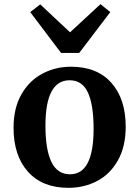

<svg xmlns="http://www.w3.org/2000/svg" viewBox="-20 -890 669 921"><path d="M320 -570Q446 -570 514.5 -492.5Q583 -415 583 -282Q583 -187 545.5 -120.5Q508 -54 445.5 -21.5Q383 11 308 11Q183 11 114 -66.5Q45 -144 45 -277Q45 -371 82.5 -437Q120 -503 183 -536.5Q246 -570 320 -570ZM429 -272Q429 -386 402 -445.5Q375 -505 314 -505Q198 -505 198 -287Q198 -173 226.5 -113.5Q255 -54 316 -54Q429 -54 429 -272ZM316 -735 462 -870 509 -832 360 -636H273L125 -832L173 -869Z"/></svg>

Font: Koeln Type Serif
Style: Bold
Weight: 700
Designer: Eben Sorkin
Foundry: Eben Sorkin
Version: Version 2.002